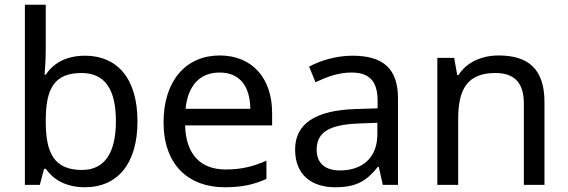

<svg xmlns="http://www.w3.org/2000/svg" viewBox="-20 -780 2398 810"><path d="M173 -575V-760H85V0H148L166 -68H173C203 -25 255 10 339 10C471 10 560 -84 560 -268C560 -452 472 -545 339 -545C255 -545 203 -510 173 -465H168C170 -487 173 -530 173 -575ZM324 -472C422 -472 469 -404 469 -269C469 -136 422 -63 326 -63C208 -63 173 -135 173 -267V-271C173 -408 210 -472 324 -472Z M907 -546C765 -546 670 -440 670 -264C670 -85 775 10 928 10C1001 10 1049 -1 1104 -25V-102C1048 -78 1000 -65 932 -65C825 -65 764 -130 761 -251H1128V-304C1128 -450 1044 -546 907 -546ZM906 -474C995 -474 1035 -412 1036 -321H763C772 -417 822 -474 906 -474Z M1467 -545C1397 -545 1331 -524 1284 -499L1311 -433C1355 -454 1406 -474 1462 -474C1532 -474 1573 -444 1573 -355V-323L1482 -320C1307 -315 1225 -256 1225 -149C1225 -40 1297 10 1394 10C1484 10 1527 -17 1574 -76H1578L1595 0H1659V-365C1659 -490 1597 -545 1467 -545ZM1493 -259 1572 -262V-214C1572 -110 1504 -61 1414 -61C1356 -61 1316 -88 1316 -148C1316 -216 1359 -254 1493 -259Z M2083 -546C2015 -546 1949 -519 1914 -463H1909L1896 -536H1825V0H1913V-278C1913 -403 1951 -472 2070 -472C2152 -472 2190 -429 2190 -343V0H2277V-349C2277 -487 2211 -546 2083 -546Z"/></svg>

Font: Noto Sans Bengali
Style: Regular
Weight: 400
Designer: Jelle Bosma - Monotype Design Team
Foundry: Monotype Imaging Inc.
Version: Version 2.003